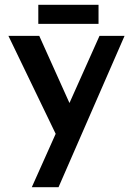

<svg xmlns="http://www.w3.org/2000/svg" viewBox="-20 -573 551 797"><path d="M112 204 393 -424H497L223 204ZM221 3 15 -424H143L309 -55ZM139 -553H389V-474H139Z"/></svg>

Font: Reem Kufi Fun Medium
Style: Regular
Weight: 500
Designer: Khaled Hosny
Version: Version 1.005